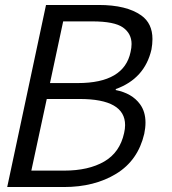

<svg xmlns="http://www.w3.org/2000/svg" viewBox="-20 -752 692 772"><path d="M237 0H9L165 -732H377Q489 -732 548 -690Q593 -658 593 -595Q593 -575 589 -553Q562 -436 446 -394L445 -390Q511 -377 543 -333Q565 -303 565 -259Q565 -238 560 -214Q535 -107 447.5 -53.5Q360 0 237 0ZM293 -418Q479 -418 505 -543Q509 -560 509 -575Q509 -617 474.5 -641.5Q440 -666 351 -666H234L181 -418ZM238 -66Q336 -66 399 -102.5Q462 -139 479 -217Q483 -234 483 -249Q483 -354 300 -354H168L106 -66Z"/></svg>

Font: l_WÎeÑOS 300W
Style: Regular
Weight: 300
Designer: R?O
Version: Version 2.00 June 21, 2023